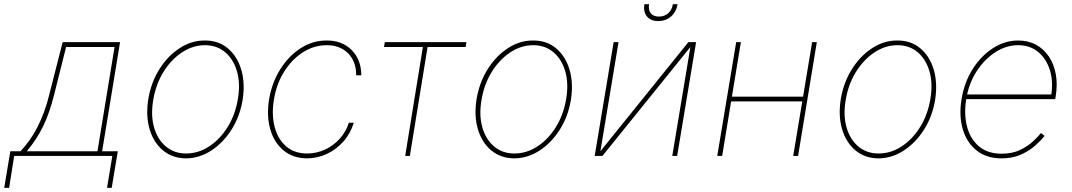

<svg xmlns="http://www.w3.org/2000/svg" viewBox="-71 -748 5141 921"><path d="M-50.8 153.3 -21.5 -22.5H27.3Q50.8 -47.4 71 -75.9Q91.3 -104.5 108.4 -137.9Q125.5 -171.4 139.9 -210Q154.3 -248.5 165 -293L229.5 -545.9H504.9L418.9 -22.5H494.1L464.8 153.3H442.4L467.8 0H-2.9L-27.3 153.3ZM57.6 -22.5H396.5L478.5 -522.5H246.1L188.5 -293Q166 -203.6 135.5 -141.4Q105 -79.1 57.6 -22.5Z M821.3 11.7Q756.8 11.2 711.4 -26.1Q666 -63.5 646.7 -128.2Q627.4 -192.9 640.6 -274.4Q654.3 -354 694.3 -417.2Q734.4 -480.5 791.3 -517.3Q848.1 -554.2 911.1 -553.7Q976.6 -554.2 1021.7 -516.4Q1066.9 -478.5 1086.2 -414.1Q1105.5 -349.6 1092.8 -268.6Q1079.6 -189 1039.3 -125.7Q999 -62.5 942.1 -25.6Q885.3 11.2 821.3 11.7ZM821.3 -11.7Q880.4 -11.7 932.6 -45.9Q984.9 -80.1 1021.5 -139.6Q1058.1 -199.2 1070.3 -274.4Q1082.5 -347.7 1065.7 -405.8Q1048.8 -463.9 1009 -497.6Q969.2 -531.2 912.1 -531.2Q854 -531.2 801.8 -496.6Q749.5 -461.9 712.9 -402.6Q676.3 -343.3 664.1 -268.6Q651.4 -195.3 668 -137.2Q684.6 -79.1 724.6 -45.4Q764.6 -11.7 821.3 -11.7Z M1402.3 11.7Q1335 11.2 1289.6 -26.1Q1244.1 -63.5 1225.6 -127.4Q1207 -191.4 1219.7 -271.5Q1233.4 -352.1 1273.7 -416Q1314 -480 1371.8 -517.1Q1429.7 -554.2 1496.1 -553.7Q1570.3 -554.2 1616.2 -507.6Q1662.1 -460.9 1662.1 -386.7H1637.7Q1637.7 -453.1 1598.9 -492.2Q1560.1 -531.2 1496.1 -531.2Q1436 -531.2 1382.8 -497.6Q1329.6 -463.9 1292.5 -405Q1255.4 -346.2 1243.2 -271.5Q1231 -198.7 1246.3 -139.6Q1261.7 -80.6 1301.5 -46.1Q1341.3 -11.7 1402.3 -11.7Q1446.3 -11.7 1486.8 -30Q1527.3 -48.3 1557.9 -81.8Q1588.4 -115.2 1602.5 -159.2H1626Q1609.9 -106.9 1575.7 -68.6Q1541.5 -30.3 1496.6 -9.5Q1451.7 11.2 1402.3 11.7Z M1771 -522.5 1774.9 -545.9H2166.5L2162.6 -522.5H1980L1895 0H1872.6L1957.5 -522.5Z M2396 11.7Q2331.5 11.2 2286.1 -26.1Q2240.7 -63.5 2221.4 -128.2Q2202.1 -192.9 2215.3 -274.4Q2229 -354 2269 -417.2Q2309.1 -480.5 2366 -517.3Q2422.9 -554.2 2485.8 -553.7Q2551.3 -554.2 2596.4 -516.4Q2641.6 -478.5 2660.9 -414.1Q2680.2 -349.6 2667.5 -268.6Q2654.3 -189 2614 -125.7Q2573.7 -62.5 2516.8 -25.6Q2460 11.2 2396 11.7ZM2396 -11.7Q2455.1 -11.7 2507.3 -45.9Q2559.6 -80.1 2596.2 -139.6Q2632.8 -199.2 2645 -274.4Q2657.2 -347.7 2640.4 -405.8Q2623.5 -463.9 2583.7 -497.6Q2543.9 -531.2 2486.8 -531.2Q2428.7 -531.2 2376.5 -496.6Q2324.2 -461.9 2287.6 -402.6Q2251 -343.3 2238.8 -268.6Q2226.1 -195.3 2242.7 -137.2Q2259.3 -79.1 2299.3 -45.4Q2339.4 -11.7 2396 -11.7Z M2809.1 -22.5 3231 -545.9H3268.1L3177.2 0H3153.8L3240.7 -522.5L2818.8 0H2781.7L2872.6 -545.9H2896ZM3086.4 -647Q3050.3 -647 3032.2 -669.2Q3014.2 -691.4 3020 -728H3042.5Q3038.1 -700.7 3050.5 -684.6Q3063 -668.5 3089.8 -668.5Q3116.7 -668.5 3134.5 -684.6Q3152.3 -700.7 3156.7 -728H3179.2Q3175.3 -703.6 3162.6 -685.3Q3149.9 -667 3130.4 -657Q3110.8 -647 3086.4 -647Z M3791.5 -284.2 3788.6 -261.7H3428.2L3432.1 -284.2ZM3482.9 -545.9 3393.1 0H3369.6L3460.4 -545.9ZM3847.2 -545.9 3757.3 0H3733.9L3824.7 -545.9Z M4143.1 11.7Q4078.6 11.2 4033.2 -26.1Q3987.8 -63.5 3968.5 -128.2Q3949.2 -192.9 3962.4 -274.4Q3976.1 -354 4016.1 -417.2Q4056.2 -480.5 4113 -517.3Q4169.9 -554.2 4232.9 -553.7Q4298.3 -554.2 4343.5 -516.4Q4388.7 -478.5 4408 -414.1Q4427.2 -349.6 4414.6 -268.6Q4401.4 -189 4361.1 -125.7Q4320.8 -62.5 4263.9 -25.6Q4207 11.2 4143.1 11.7ZM4143.1 -11.7Q4202.1 -11.7 4254.4 -45.9Q4306.6 -80.1 4343.3 -139.6Q4379.9 -199.2 4392.1 -274.4Q4404.3 -347.7 4387.5 -405.8Q4370.6 -463.9 4330.8 -497.6Q4291 -531.2 4233.9 -531.2Q4175.8 -531.2 4123.5 -496.6Q4071.3 -461.9 4034.7 -402.6Q3998 -343.3 3985.8 -268.6Q3973.1 -195.3 3989.7 -137.2Q4006.3 -79.1 4046.4 -45.4Q4086.4 -11.7 4143.1 -11.7Z M4733.4 11.7Q4661.6 11.7 4614 -25.9Q4566.4 -63.5 4547.4 -127.9Q4528.3 -192.4 4541.5 -272.9Q4554.7 -353 4594.7 -416.5Q4634.8 -480 4691.9 -516.8Q4749 -553.7 4813 -553.7Q4861.3 -553.7 4898.7 -533.4Q4936 -513.2 4960.4 -476.6Q4984.9 -439.9 4993.7 -390.9Q5002.4 -341.8 4992.7 -284.2L4990.7 -272.5H4553.2L4556.6 -294.9H4982.4L4970.7 -286.1Q4982.4 -354.5 4965.6 -410.2Q4948.7 -465.8 4909.4 -498.5Q4870.1 -531.2 4812.5 -531.2Q4755.9 -531.2 4703.6 -497.6Q4651.4 -463.9 4614 -406.2Q4576.7 -348.6 4564.5 -276.4L4564 -273.4Q4552.2 -201.7 4567.4 -142.1Q4582.5 -82.5 4624.3 -46.6Q4666 -10.7 4733.9 -10.7Q4785.2 -10.7 4822.5 -28.8Q4859.9 -46.9 4884.8 -70.3Q4909.7 -93.8 4922.4 -109.9L4939.5 -96.2Q4923.8 -75.7 4895.5 -50.3Q4867.2 -24.9 4826.7 -6.6Q4786.1 11.7 4733.4 11.7Z"/></svg>

Font: Inter Tight Thin
Style: Italic
Weight: 250
Italic angle: -9.39999°
Designer: Rasmus Andersson
Foundry: rsms
Version: Version 3.004